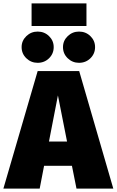

<svg xmlns="http://www.w3.org/2000/svg" viewBox="-45 -1117 691 1137"><path d="M408 0 381 -135H216L190 0H-25L178 -696H424L626 0ZM245 -279H352L298 -552ZM273 -838Q273 -799 245.5 -772Q218 -745 178 -745Q139 -745 111 -772Q83 -799 83 -838Q83 -876 111 -903Q139 -930 178 -930Q218 -930 245.5 -903Q273 -876 273 -838ZM518 -838Q518 -799 490.5 -772Q463 -745 423 -745Q384 -745 356 -772Q328 -799 328 -838Q328 -876 356 -903Q384 -930 423 -930Q463 -930 490.5 -903Q518 -876 518 -838ZM467 -963H142V-1097H467Z"/></svg>

Font: Fira Sans Black
Style: Regular
Weight: 900
Designer: Carrois Corporate & Edenspiekermann AG
Foundry: Carrois Corporate GbR & Edenspiekermann AG
Version: Version 4.203